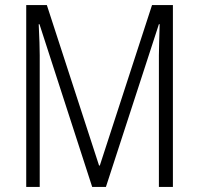

<svg xmlns="http://www.w3.org/2000/svg" viewBox="-20 -734 781 754"><path d="M342 0 135 -639H132Q134 -597 135 -567.5Q136 -538 136 -517V0H83V-714H164L369 -84H372L577 -714H659V0H604V-517Q604 -537 605 -567Q606 -597 607 -639H604L396 0Z"/></svg>

Font: Noto Sans Tamil Condensed Light
Style: Regular
Weight: 300
Width: 3
Designer: Jelle Bosma - Monotype Design Team
Foundry: Monotype Imaging Inc.
Version: Version 2.004; ttfautohint (v1.8.4.7-5d5b)